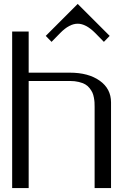

<svg xmlns="http://www.w3.org/2000/svg" viewBox="-20 -951 644 971"><path d="M373 -931.2 534.7 -769.5 505.4 -739.3 461.4 -784.2Q414.6 -831.1 373 -831.1Q330.6 -831.1 284.7 -784.2L240.7 -739.3L211.4 -769.5ZM125 -791.5V-583.5Q125 -583.5 333.5 -583.5Q426.8 -583.5 484.1 -543Q541.5 -502.4 541.5 -433.1V0H458.5V-410.6Q458.5 -423.8 458 -433.3Q457.5 -442.9 454.8 -457.5Q452.1 -472.2 447.3 -482.7Q442.4 -493.2 433.1 -505.1Q423.8 -517.1 411.1 -524.4Q398.4 -531.7 378.4 -536.6Q358.4 -541.5 333.5 -541.5H125V0H41.5V-791.5Z"/></svg>

Font: Gputeks
Style: Regular
Weight: 500
Version: Version 0.9